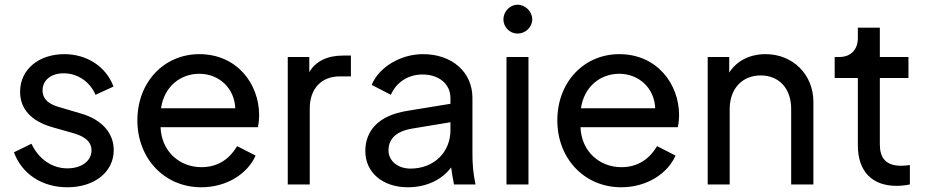

<svg xmlns="http://www.w3.org/2000/svg" viewBox="-20 -780 3917 812"><path d="M265 12C380 12 461 -53 461 -145C461 -219 409 -275 322 -300L234 -326C202 -335 160 -351 160 -398C160 -440 195 -470 249 -470C308 -470 360 -435 384 -379L460 -414C428 -500 346 -551 252 -551C146 -551 65 -488 65 -392C65 -322 108 -268 205 -241L286 -218C319 -209 367 -191 367 -144C367 -98 323 -68 265 -68C200 -68 144 -107 113 -172L39 -136C72 -45 157 12 265 12Z M831 12C941 12 1028 -47 1061 -122L983 -162C952 -110 904 -73 832 -73C741 -73 663 -138 659 -242H1071C1074 -258 1076 -277 1076 -292C1076 -426 982 -551 823 -551C674 -551 561 -433 561 -271C561 -109 676 12 831 12ZM661 -322C674 -413 742 -468 823 -468C906 -468 972 -407 975 -322Z M1197 0H1290V-321C1290 -407 1341 -457 1417 -457H1464V-545H1431C1365 -545 1316 -522 1288 -475V-539H1197Z M1705 12C1785 12 1850 -21 1888 -72C1890 -53 1894 -31 1900 0H1991C1981 -49 1978 -83 1978 -133V-366C1978 -475 1892 -551 1769 -551C1673 -551 1582 -495 1552 -421L1633 -379C1655 -430 1704 -465 1767 -465C1837 -465 1885 -424 1885 -366V-341L1701 -311C1579 -291 1525 -226 1525 -141C1525 -50 1599 12 1705 12ZM1623 -144C1623 -190 1652 -224 1722 -236L1885 -263V-229C1885 -138 1817 -67 1716 -67C1662 -67 1623 -100 1623 -144Z M2122 0H2215V-539H2122ZM2109 -698C2109 -665 2136 -638 2169 -638C2202 -638 2231 -665 2231 -698C2231 -731 2202 -760 2169 -760C2136 -760 2109 -731 2109 -698Z M2607 12C2717 12 2804 -47 2837 -122L2759 -162C2728 -110 2680 -73 2608 -73C2517 -73 2439 -138 2435 -242H2847C2850 -258 2852 -277 2852 -292C2852 -426 2758 -551 2599 -551C2450 -551 2337 -433 2337 -271C2337 -109 2452 12 2607 12ZM2437 -322C2450 -413 2518 -468 2599 -468C2682 -468 2748 -407 2751 -322Z M2973 0H3066V-319C3066 -407 3121 -461 3197 -461C3273 -461 3326 -408 3326 -319V0H3420V-349C3420 -465 3333 -551 3218 -551C3151 -551 3096 -523 3064 -473V-539H2973Z M3772 6C3787 6 3811 4 3828 0V-82C3816 -80 3801 -79 3791 -79C3725 -79 3701 -114 3701 -169V-450H3822V-539H3701V-663H3608V-619C3608 -570 3578 -539 3530 -539H3510V-450H3608V-166C3608 -56 3667 6 3772 6Z"/></svg>

Font: Mluvka Medium
Style: Regular
Weight: 500
Designer: Modified by Jiří Krblich, Original typeface by Gumpita Rahayu
Foundry: Gumpita Rahayu & Jiří Krblich
Version: Version 2.000;Glyphs 3.1.1 (3134)